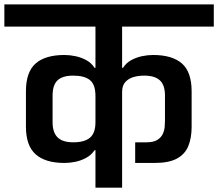

<svg xmlns="http://www.w3.org/2000/svg" viewBox="-56 -861 1001 881"><path d="M564.3 -208Q577.1 -208 590.2 -208Q603.2 -208 616 -208Q649 -208 666.5 -219.3Q684 -230.7 691.3 -247.2Q698.7 -263.7 699.8 -280.9Q701 -298.1 701 -309.3Q701 -338.1 701 -366.4Q701 -394.7 701 -422.7Q701 -470.4 677.7 -492.2Q654.3 -514 605.7 -514Q578.7 -514 555.8 -507.2Q533 -500.3 519 -484.5Q505 -468.7 504.3 -441V0H382V-171.7Q381 -171.7 380.5 -171.7Q380 -171.7 378 -171.7Q363 -149.7 339.7 -136.9Q316.4 -124.1 290.4 -118.7Q264.3 -113.3 239.5 -113.3Q152 -113.3 107.5 -153Q63 -192.7 63 -279.7Q63 -320.7 63 -361.2Q63 -401.7 63 -441.7Q63 -530.7 107.5 -569.7Q152 -608.7 239.5 -608.7Q264.3 -608.7 290.4 -603.2Q316.4 -597.7 339.7 -585.2Q363 -572.7 378 -549.7H382V-739H-36V-840.7H925V-739H504.3V-549.7H508.3Q523.3 -572.7 546.4 -585.2Q569.6 -597.7 595.4 -603.2Q621.3 -608.7 646.3 -608.7Q734.3 -608.7 778.8 -569.7Q823.3 -530.7 823.3 -441.7V-278.7Q823.3 -228.3 808.2 -191Q793 -153.7 756 -133.5Q719 -113.3 653.3 -113.3H564.3ZM185.3 -300.3Q185.3 -253.1 208.3 -230.6Q231.3 -208 280 -208Q331.7 -208 356.8 -229.1Q382 -250.3 382 -300.3V-420.7Q382 -472.8 356.8 -493.4Q331.7 -514 280 -514Q231.3 -514 208.3 -492.6Q185.3 -471.1 185.3 -422.7Z"/></svg>

Font: Matangi Light
Style: Regular
Weight: 300
Designer: Prashant Pant
Foundry: The Graphic Ant
Version: Version 3.002